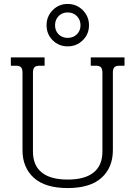

<svg xmlns="http://www.w3.org/2000/svg" viewBox="-20 -938 686 973"><path d="M216 -810Q216 -855 247 -886.5Q278 -918 323 -918Q368 -918 399.5 -886.5Q431 -855 431 -810Q431 -765 399.5 -734Q368 -703 323 -703Q278 -703 247 -734Q216 -765 216 -810ZM388 -810Q388 -838 369.5 -856.5Q351 -875 323 -875Q295 -875 277 -856.5Q259 -838 259 -810Q259 -782 277 -764Q295 -746 323 -746Q351 -746 369.5 -764Q388 -782 388 -810ZM94 -177V-569Q94 -589 86.5 -597Q79 -605 60 -605H35V-647H206V-605H181Q162 -605 154.5 -597Q147 -589 147 -569V-170Q147 -100 191.5 -64Q236 -28 323 -28Q410 -28 454.5 -64Q499 -100 499 -170V-569Q499 -589 491.5 -597Q484 -605 465 -605H440V-647H611V-605H586Q567 -605 559.5 -597Q552 -589 552 -569V-177Q552 -89 494.5 -37Q437 15 323 15Q209 15 151.5 -37Q94 -89 94 -177Z"/></svg>

Font: Pridi ExtraLight
Style: Regular
Weight: 275
Designer: Katatrad Team
Foundry: CadsonDemak
Version: Version 1.001